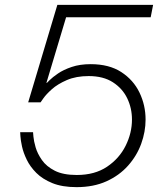

<svg xmlns="http://www.w3.org/2000/svg" viewBox="-20 -760 683 790"><path d="M295 10Q236 10 195.5 -6.5Q155 -23 129.5 -48.5Q104 -74 90 -103Q76 -132 70.5 -157.5Q65 -183 64 -199.5Q63 -216 63 -216H116Q116 -216 117.5 -198Q119 -180 126.5 -154Q134 -128 152.5 -101.5Q171 -75 205.5 -57.5Q240 -40 296 -40Q370 -40 420.5 -74Q471 -108 497 -160.5Q523 -213 523 -268Q523 -315 503.5 -355.5Q484 -396 444.5 -421.5Q405 -447 345 -447Q293 -447 255 -430.5Q217 -414 193.5 -393Q170 -372 158.5 -355.5Q147 -339 147 -339H96L216 -740H610L600 -689H252L171 -419H173Q173 -419 184.5 -430.5Q196 -442 218.5 -457.5Q241 -473 275 -484.5Q309 -496 353 -496Q429 -496 479 -463.5Q529 -431 554 -379Q579 -327 579 -268Q579 -218 561 -168.5Q543 -119 507 -78.5Q471 -38 418 -14Q365 10 295 10Z"/></svg>

Font: Be Vietnam Pro ExtraLight
Style: Italic
Weight: 200
Italic angle: -12°
Designer: Lam Bao, Tony Le, Vietanh Nguyen
Foundry: Yellow Type Foundry
Version: Version 1.002; ttfautohint (v1.8.3)